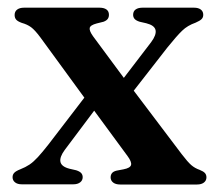

<svg xmlns="http://www.w3.org/2000/svg" viewBox="-20 -492 580 512"><path d="M222.5 -254.5 259 -234 152.5 -92Q138.5 -73 141.2 -60.2Q144 -47.5 165.5 -42L183 -38Q192.5 -35 196.5 -30.5Q200.5 -26 200.5 -19.5Q200.5 -11 193.8 -5.8Q187 -0.5 175.5 -0.5H38Q26.5 -0.5 20 -5.8Q13.5 -11 13.5 -19.5Q13.5 -26.5 18 -31.2Q22.5 -36 34 -40.5Q48 -46 58.8 -53.2Q69.5 -60.5 81 -73Q92.5 -85.5 109 -106.5ZM228 -395.5 326 -263 331.5 -257 464.5 -81Q480.5 -60 490 -51.8Q499.5 -43.5 512.5 -39Q522.5 -35 526.5 -30.5Q530.5 -26 530.5 -19Q530.5 -10.5 523.8 -5.2Q517 0 505.5 0H300.5Q288.5 0 281.8 -5.2Q275 -10.5 275 -19Q275 -26 278.8 -30.5Q282.5 -35 291 -37L309.5 -40.5Q327.5 -44 329.5 -52.2Q331.5 -60.5 320 -76L216 -217.5L210.5 -224L87.5 -392.5Q73 -412 62.8 -419.5Q52.5 -427 38 -431Q27 -435 23 -439.8Q19 -444.5 19 -452Q19 -461.5 25.8 -466.5Q32.5 -471.5 44 -471.5H245.5Q257 -471.5 263.8 -466.8Q270.5 -462 270.5 -452.5Q270.5 -446 267.2 -441.5Q264 -437 256 -434L238 -429.5Q220.5 -425 219.2 -417.2Q218 -409.5 228 -395.5ZM315.5 -223 279 -243.5 383 -379.5Q397.5 -399 394.8 -411.8Q392 -424.5 370 -430L352.5 -434Q343 -437 339 -441.5Q335 -446 335 -452.5Q335 -462 341.8 -466.8Q348.5 -471.5 360 -471.5H497.5Q509 -471.5 515.5 -466.5Q522 -461.5 522 -452.5Q522 -445.5 517.5 -441Q513 -436.5 501.5 -431.5Q480 -424 465.8 -410.2Q451.5 -396.5 426.5 -365.5Z"/></svg>

Font: Fraunces Medium
Style: Regular
Weight: 500
Version: Version 1.000;[b76b70a41]